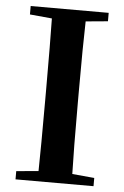

<svg xmlns="http://www.w3.org/2000/svg" viewBox="-53 -781 529 819"><g transform="rotate(5 211.5 -371.0)"><path d="M378.9 -706.1 284.2 -697.3Q281.2 -597.7 281.2 -394.5V-345.7Q281.2 -143.6 284.2 -43.9L378.9 -35.2V0H44.9V-35.2L139.6 -43.9Q141.6 -142.6 141.6 -345.7V-394.5Q141.6 -596.7 139.6 -697.3L44.9 -706.1V-742.2H378.9Z"/></g></svg>

Font: Bpmf Zihi Serif Bold
Style: Bold
Weight: 700
Foundry: But Ko
Version: Version 1.320